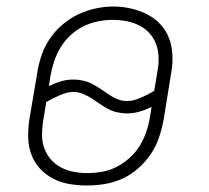

<svg xmlns="http://www.w3.org/2000/svg" viewBox="-20 -561 640 589"><path d="M247 8Q219 8 192.5 3.5Q166 -1 143 -13Q120 -25 102.5 -44Q85 -63 76 -87.5Q67 -112 66.5 -139.5Q66 -167 70 -194L94 -336Q98 -363 107 -390Q116 -417 132 -441Q148 -465 170.5 -484.5Q193 -504 219 -516.5Q245 -529 273 -535Q301 -541 328 -541Q355 -541 381.5 -535Q408 -529 431.5 -517Q455 -505 472.5 -486Q490 -467 499 -442.5Q508 -418 509 -390.5Q510 -363 505 -336L482 -194Q477 -167 468 -140Q459 -113 443 -89Q427 -65 404.5 -45Q382 -25 355.5 -13Q329 -1 301.5 3.5Q274 8 247 8ZM370 -251Q381 -251 391.5 -254Q402 -257 412.5 -261.5Q423 -266 433 -271Q443 -276 453 -282L463 -342Q467 -363 466.5 -384.5Q466 -406 459 -425Q452 -444 438.5 -459Q425 -474 407 -483Q389 -492 368.5 -496Q348 -500 327 -500H326Q326 -500 326 -500Q326 -500 326 -500Q303 -500 280.5 -495.5Q258 -491 236.5 -480.5Q215 -470 197 -453.5Q179 -437 166.5 -416.5Q154 -396 146.5 -374Q139 -352 135 -329L130 -297Q148 -306 167 -311.5Q186 -317 205 -317Q220 -317 235.5 -313.5Q251 -310 264 -303Q277 -296 289.5 -287.5Q302 -279 314 -271Q326 -263 340 -257Q354 -251 370 -251ZM247 -30Q270 -30 293 -34Q316 -38 337.5 -49Q359 -60 377.5 -76.5Q396 -93 408.5 -113.5Q421 -134 428.5 -156Q436 -178 440 -201L445 -233Q427 -224 408 -218.5Q389 -213 370 -213Q355 -213 339.5 -216.5Q324 -220 311 -227Q298 -234 286 -242.5Q274 -251 261.5 -259Q249 -267 234.5 -273Q220 -279 205 -279Q194 -279 183.5 -276Q173 -273 162.5 -268.5Q152 -264 142 -259Q132 -254 122 -248L112 -188Q109 -167 109 -146Q109 -125 116 -106Q123 -87 136 -72Q149 -57 167 -47.5Q185 -38 205.5 -34Q226 -30 247 -30Z"/></svg>

Font: Iosevka Curly Slab XLtEx
Style: Italic
Weight: 200
Width: 7
Italic angle: -9°
Monospace: yes
Designer: Belleve Invis
Foundry: Belleve Invis
Version: Version 11.1.0; ttfautohint (v1.8.3)